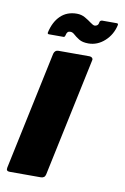

<svg xmlns="http://www.w3.org/2000/svg" viewBox="-83 -665 461 710"><g transform="rotate(10 148.0 -309.5)"><path d="M139 -14Q136 0 121 0H4Q-10 0 -7 -14L87 -458Q91 -472 104 -472H221Q227 -472 231 -468Q235 -464 233 -458ZM59 -526Q53 -526 54 -532Q63 -573 87 -596Q111 -619 148 -619Q165 -619 179 -611Q193 -603 203.5 -595Q214 -587 220 -587Q225 -587 229.5 -590.5Q234 -594 235 -603Q236 -607 239 -608.5Q242 -610 243 -610H299Q305 -610 304 -604Q296 -567 269 -542.5Q242 -518 208 -518Q186 -518 173 -526Q160 -534 152 -541.5Q144 -549 136 -549Q129 -549 125.5 -545.5Q122 -542 120 -533Q119 -526 113 -526Z"/></g></svg>

Font: Glory Thin ExtraBold
Style: Italic
Weight: 800
Italic angle: -12°
Version: Version 1.011